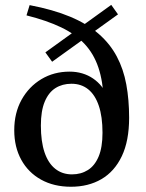

<svg xmlns="http://www.w3.org/2000/svg" viewBox="-20 -736 584 768"><path d="M264 11Q195.5 11 144.2 -17.5Q93 -46 65 -97Q37 -148 37 -215Q37 -284 66.2 -336.8Q95.5 -389.5 145.5 -419.5Q195.5 -449.5 258.5 -449.5Q285 -449.5 308.8 -442.5Q332.5 -435.5 352.2 -422Q372 -408.5 386.8 -389.8Q401.5 -371 410 -347L395 -334.5Q392 -411 373.5 -466Q355 -521 318.5 -560Q282 -599 224.8 -626.5Q167.5 -654 86 -674.5L98.5 -715.5Q193 -697.5 261 -669Q329 -640.5 374.8 -600.5Q420.5 -560.5 447.2 -510Q474 -459.5 485.2 -398.2Q496.5 -337 496.5 -265Q496.5 -172.5 467.2 -111.2Q438 -50 385.8 -19.5Q333.5 11 264 11ZM268 -38.5Q304 -38.5 331.5 -55.8Q359 -73 374.5 -109.8Q390 -146.5 390 -205Q390 -269.5 375.2 -313Q360.5 -356.5 332.8 -378.8Q305 -401 266 -401Q229.5 -401 202 -383.8Q174.5 -366.5 159 -329.5Q143.5 -292.5 143.5 -234Q143.5 -170 158.2 -126.5Q173 -83 201 -60.8Q229 -38.5 268 -38.5ZM188.5 -489 161.5 -526.5 425 -716.5 452 -678.5Z"/></svg>

Font: Newsreader 16pt Medium
Style: Regular
Weight: 500
Designer: Hugues Gentile
Foundry: Production Type
Version: Version 1.003